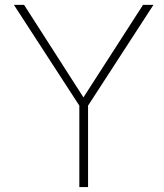

<svg xmlns="http://www.w3.org/2000/svg" viewBox="-20 -752 662 774"><path d="M316.4 -359.4 556.6 -732.4H598.6L335 -326.2V2H299.8V-326.2L36.1 -732.4H77.1Z"/></svg>

Font: Gen Shin Gothic ExtraLight
Style: Regular
Weight: 100
Designer: [Source Han Sans]
Ryoko NISHIZUKA  (kana & ideographs); Paul D. Hunt (Latin, Greek & Cyrillic); Wenlong ZHANG  (bopomofo
Version: Version 1.002.20150607